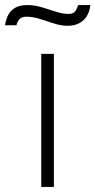

<svg xmlns="http://www.w3.org/2000/svg" viewBox="-85 -739 377 759"><path d="M78 0V-526H128V0ZM-65 -639Q-62 -661 -53 -679Q-44 -697 -25.5 -708Q-7 -719 23 -719Q51 -719 79.5 -710.5Q108 -702 135.5 -693Q163 -684 187 -684Q206 -684 213.5 -696Q221 -708 224 -719H272Q270 -696 259.5 -677.5Q249 -659 229.5 -648Q210 -637 182 -637Q156 -637 127.5 -646.5Q99 -656 71.5 -664.5Q44 -673 20 -673Q-1 -673 -9.5 -661.5Q-18 -650 -20 -639Z"/></svg>

Font: Archivo SemiExpanded Thin
Style: Regular
Weight: 250
Width: 6
Designer: Hector Gatti
Foundry: Omnibus-Type
Version: Version 2.001